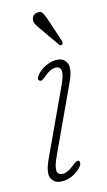

<svg xmlns="http://www.w3.org/2000/svg" viewBox="-77 -674 401 720"><g transform="rotate(-10 123.5 -313.5)"><path d="M106 -20.5Q115.5 -20.5 127 -26.8Q138.5 -33 153.5 -48Q167.5 -62 175 -58Q179 -55.5 178.8 -49.5Q178.5 -43.5 175 -37.5Q162.5 -18 140 -5.5Q117.5 7 95 7Q69 7 57.8 -14.2Q46.5 -35.5 66 -88L159.5 -345.5Q173.5 -383 171.2 -400.2Q169 -417.5 151.5 -417.5Q130 -417.5 103 -389Q97.5 -383.5 92.5 -380.2Q87.5 -377 82 -380Q72.5 -385.5 82 -399.5Q95 -420 118 -432.8Q141 -445.5 162.5 -445.5Q188 -445.5 198.8 -423.5Q209.5 -401.5 191 -351L97 -92Q83 -53.5 85.5 -37Q88 -20.5 106 -20.5ZM152.5 -600.5 191 -511Q192 -508 192.2 -504.5Q192.5 -501 189 -498.5Q182.5 -494 178.5 -499L114.5 -575.5Q107 -584.5 101.8 -592.8Q96.5 -601 97.5 -609.5Q99 -629.5 120 -633Q132.5 -635.5 138.8 -626.5Q145 -617.5 152.5 -600.5Z"/></g></svg>

Font: Fraunces 72pt SuperSoft Thin
Style: Italic
Weight: 100
Italic angle: -16°
Version: Version 1.000;[b76b70a41]